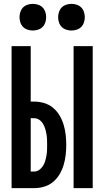

<svg xmlns="http://www.w3.org/2000/svg" viewBox="-20 -974 540 994"><path d="M361 0V-735H460V0ZM40 0V-735H139V-448H157Q183 -448 208.5 -440.5Q234 -433 254.5 -416Q275 -399 288.5 -376Q302 -353 309.5 -328Q317 -303 320 -276.5Q323 -250 323 -224Q323 -198 320 -171.5Q317 -145 309.5 -120Q302 -95 288.5 -72Q275 -49 254.5 -32Q234 -15 208.5 -7.5Q183 0 157 0ZM139 -86H157Q171 -86 183 -94.5Q195 -103 202.5 -115Q210 -127 214 -140.5Q218 -154 220.5 -168Q223 -182 223.5 -196Q224 -210 224 -224Q224 -238 223.5 -252Q223 -266 220.5 -280Q218 -294 214 -307.5Q210 -321 202.5 -333.5Q195 -346 183 -354Q171 -362 157 -362H139ZM350 -816Q336 -816 322.5 -820.5Q309 -825 299.5 -834.5Q290 -844 285.5 -857.5Q281 -871 281 -885Q281 -899 285.5 -912.5Q290 -926 299.5 -935.5Q309 -945 322.5 -949.5Q336 -954 350 -954Q364 -954 377.5 -949.5Q391 -945 400.5 -935.5Q410 -926 414.5 -912.5Q419 -899 419 -885Q419 -871 414.5 -857.5Q410 -844 400.5 -834.5Q391 -825 377.5 -820.5Q364 -816 350 -816ZM150 -816Q136 -816 122.5 -820.5Q109 -825 99.5 -834.5Q90 -844 85.5 -857.5Q81 -871 81 -885Q81 -899 85.5 -912.5Q90 -926 99.5 -935.5Q109 -945 122.5 -949.5Q136 -954 150 -954Q164 -954 177.5 -949.5Q191 -945 200.5 -935.5Q210 -926 214.5 -912.5Q219 -899 219 -885Q219 -871 214.5 -857.5Q210 -844 200.5 -834.5Q191 -825 177.5 -820.5Q164 -816 150 -816Z"/></svg>

Font: Iosevka Curly Semibold
Style: Regular
Weight: 600
Monospace: yes
Designer: Belleve Invis
Foundry: Belleve Invis
Version: Version 22.1.2; ttfautohint (v1.8.4)